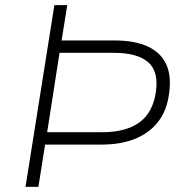

<svg xmlns="http://www.w3.org/2000/svg" viewBox="-20 -725 711 745"><path d="M79 0 191 -705H241L219 -568H425Q502 -568 552.5 -545Q603 -522 624.5 -476.5Q646 -431 636 -362Q628 -297 594 -253Q560 -209 504.5 -186.5Q449 -164 374 -164H155L129 0ZM163 -212H376Q469 -212 521.5 -250.5Q574 -289 585 -370Q596 -449 554 -484.5Q512 -520 422 -520H211Z"/></svg>

Font: Nunito Sans 7pt ExtraLight
Style: Italic
Weight: 250
Italic angle: -9°
Designer: Vernon Adams
Foundry: Vernon Adams
Version: Version 3.101;gftools[0.9.27]